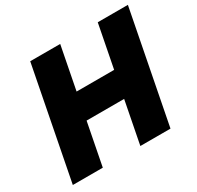

<svg xmlns="http://www.w3.org/2000/svg" viewBox="-154 -898 1104 1076"><g transform="rotate(-30 398.0 -360.0)"><path d="M601 -720H796L656 0H461ZM218 0H24L164 -720H358ZM577 -274H203L236 -443H610Z"/></g></svg>

Font: Kufam ExtraBold
Style: Italic
Weight: 800
Italic angle: -11°
Designer: Artur Schmal
Foundry: Original Type
Version: Version 1.301; ttfautohint (v1.8.3)